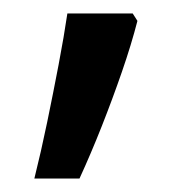

<svg xmlns="http://www.w3.org/2000/svg" viewBox="-20 -202 290 285"><path d="M177 -182 184 -171Q175 -136 161 -95.5Q147 -55 131 -14.5Q115 26 98 63H31Q41 23 50 -20.5Q59 -64 67 -106Q75 -148 80 -182Z"/></svg>

Font: Noto Sans Malayalam UI
Style: Regular
Weight: 400
Designer: Jelle Bosma - Monotype Design Team
Foundry: Monotype Imaging Inc.
Version: Version 2.104